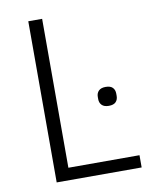

<svg xmlns="http://www.w3.org/2000/svg" viewBox="-80 -758 651 819"><g transform="rotate(-10 245.5 -349.0)"><path d="M467 0H99V-698H159V-53H467ZM375 -283Q355 -283 345 -293Q335 -303 335 -319V-329Q335 -345 345 -355Q355 -365 375 -365Q396 -365 405.5 -355Q415 -345 415 -329V-319Q415 -303 405.5 -293Q396 -283 375 -283Z"/></g></svg>

Font: IBM Plex Sans Light
Style: Regular
Weight: 300
Designer: Mike Abbink, Paul van der Laan, Pieter van Rosmalen
Foundry: Bold Monday
Version: Version 3.201